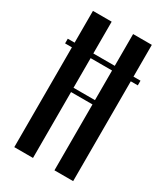

<svg xmlns="http://www.w3.org/2000/svg" viewBox="-176 -776 738 853"><g transform="rotate(30 193.0 -349.5)"><path d="M138 -699V-536H248V-699H344V-536H380V-512H344V0H248V-338H138V0H42V-512H7V-536H42V-699ZM248 -360V-512H138V-360Z"/></g></svg>

Font: Moniqa Narrow Heading
Style: Bold
Weight: 700
Width: 4
Designer: Rajesh Rajput
Foundry: Rajesh Rajput
Version: Version 1.000